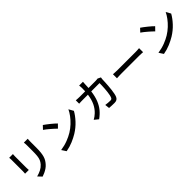

<svg xmlns="http://www.w3.org/2000/svg" viewBox="407 -2466 4187 4187"><g transform="rotate(-45 2500.0 -372.5)"><path d="M788 -766Q787 -747 785.5 -724Q784 -701 784 -674Q784 -652 784 -618Q784 -584 784 -551Q784 -518 784 -496Q784 -410 777 -348.5Q770 -287 756.5 -242.5Q743 -198 722.5 -164Q702 -130 674 -98Q642 -60 600 -31.5Q558 -3 515 16.5Q472 36 435 48L352 -39Q423 -57 484.5 -87.5Q546 -118 592 -169Q627 -209 645 -252.5Q663 -296 669 -355.5Q675 -415 675 -502Q675 -524 675 -557Q675 -590 675 -622.5Q675 -655 675 -674Q675 -701 673 -724Q671 -747 669 -766ZM324 -758Q323 -742 321.5 -723.5Q320 -705 320 -684Q320 -673 320 -640.5Q320 -608 320 -564.5Q320 -521 320 -477Q320 -433 320 -398Q320 -363 320 -349Q320 -330 321.5 -306.5Q323 -283 324 -268H209Q210 -281 211.5 -304Q213 -327 213 -349Q213 -364 213 -398.5Q213 -433 213 -477.5Q213 -522 213 -565Q213 -608 213 -640.5Q213 -673 213 -684Q213 -698 212 -720Q211 -742 209 -758Z M1233 -745Q1259 -727 1294 -701Q1329 -675 1366 -645Q1403 -615 1435.5 -586.5Q1468 -558 1489 -536L1410 -455Q1391 -475 1360 -503Q1329 -531 1293.5 -562Q1258 -593 1223 -620.5Q1188 -648 1160 -667ZM1130 -76Q1255 -95 1353 -133.5Q1451 -172 1523 -216Q1604 -266 1671 -329Q1738 -392 1789 -460.5Q1840 -529 1870 -593L1931 -484Q1877 -387 1787 -290.5Q1697 -194 1580 -122Q1504 -76 1408.5 -35Q1313 6 1197 27Z M2863 -583Q2858 -553 2856 -532Q2855 -502 2853 -453Q2851 -404 2846.5 -346Q2842 -288 2835.5 -230.5Q2829 -173 2819 -124.5Q2809 -76 2796 -47Q2780 -13 2753 4Q2726 21 2680 21Q2640 21 2597.5 19Q2555 17 2517 14L2505 -91Q2543 -86 2581 -82.5Q2619 -79 2650 -79Q2673 -79 2686 -86.5Q2699 -94 2707 -113Q2717 -134 2725 -171Q2733 -208 2738.5 -254Q2744 -300 2747.5 -348.5Q2751 -397 2752.5 -441Q2754 -485 2754 -517H2498Q2480 -378 2440 -277Q2400 -176 2338 -101Q2276 -26 2190 35L2098 -40Q2125 -54 2156 -76.5Q2187 -99 2213 -124Q2286 -192 2331.5 -286.5Q2377 -381 2396 -517H2244Q2216 -517 2183.5 -516Q2151 -515 2122 -513V-617Q2151 -615 2183 -613Q2215 -611 2244 -611H2405Q2408 -656 2408 -707Q2408 -724 2406 -750Q2404 -776 2401 -793H2518Q2517 -776 2515.5 -751.5Q2514 -727 2513 -709Q2512 -684 2511 -659Q2510 -634 2508 -611H2724Q2744 -611 2761 -613Q2778 -615 2793 -617Z M3097 -446Q3122 -445 3164 -442.5Q3206 -440 3246 -440Q3269 -440 3312.5 -440Q3356 -440 3410.5 -440Q3465 -440 3522.5 -440Q3580 -440 3633.5 -440Q3687 -440 3728.5 -440Q3770 -440 3790 -440Q3826 -440 3854.5 -442.5Q3883 -445 3902 -446V-322Q3886 -323 3854.5 -325Q3823 -327 3790 -327Q3770 -327 3728.5 -327Q3687 -327 3633.5 -327Q3580 -327 3522 -327Q3464 -327 3409.5 -327Q3355 -327 3312 -327Q3269 -327 3246 -327Q3205 -327 3164 -325.5Q3123 -324 3097 -322Z M4233 -745Q4259 -727 4294 -701Q4329 -675 4366 -645Q4403 -615 4435.5 -586.5Q4468 -558 4489 -536L4410 -455Q4391 -475 4360 -503Q4329 -531 4293.5 -562Q4258 -593 4223 -620.5Q4188 -648 4160 -667ZM4130 -76Q4255 -95 4353 -133.5Q4451 -172 4523 -216Q4604 -266 4671 -329Q4738 -392 4789 -460.5Q4840 -529 4870 -593L4931 -484Q4877 -387 4787 -290.5Q4697 -194 4580 -122Q4504 -76 4408.5 -35Q4313 6 4197 27Z"/></g></svg>

Font: Source Han Sans Medium
Style: Regular
Weight: 500
Designer: Ryoko NISHIZUKA Ë•øÂ°öÊ∂ºÂ≠ê (kana, bopomofo & ideographs); Paul D. Hunt (Latin, Greek & Cyrillic); Sandoll Communicatio
Foundry: Adobe
Version: Version 2.004;hotconv 1.0.118;makeotfexe 2.5.65603